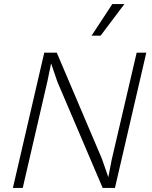

<svg xmlns="http://www.w3.org/2000/svg" viewBox="-20 -917 741 937"><path d="M528 -897H587L471 -743H427ZM43 0 196 -660H257L477 -143L508 -54H509L525 -137L647 -660H694L541 0H481L260 -518L230 -606H229L212 -523L91 0Z"/></svg>

Font: Elaine Sans Light
Style: Italic
Weight: 300
Italic angle: -13°
Designer: Wei Huang
Foundry: Wei Huang
Version: Version 2.001;December 24, 2019;FontCreator 12.0.0.2547 64-b